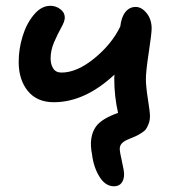

<svg xmlns="http://www.w3.org/2000/svg" viewBox="-20 -506 612 667"><path d="M167 -150.9Q108.4 -150.9 76.7 -189.9Q44.9 -229 44.9 -291Q44.9 -335 58.3 -379.4Q71.8 -423.8 97.7 -454.8Q123.5 -485.8 154.8 -485.8Q174.3 -485.8 189.7 -474.1Q205.1 -462.4 205.1 -444.8Q205.1 -432.1 192.9 -410.4Q180.7 -388.7 168.2 -360.1Q155.8 -331.5 155.8 -303.2Q155.8 -282.7 164.8 -268.3Q173.8 -253.9 193.8 -253.9Q247.1 -253.9 307.6 -303.2Q368.2 -352.5 397.9 -414.1Q401.4 -446.3 415.5 -464.1Q429.7 -481.9 451.2 -481.9Q472.2 -481.9 489.5 -460.2Q506.8 -438.5 506.8 -407.2Q506.8 -389.6 496.8 -323.7Q486.8 -257.8 486.8 -231.9Q486.8 -206.1 493.9 -161.1Q501 -116.2 501 -103Q501 -87.9 496.3 -75.9Q491.7 -64 487.1 -57.4Q482.4 -50.8 470 -43.2Q457.5 -35.6 452.1 -33.2Q446.8 -30.8 430.2 -23.9Q411.6 -16.6 403.8 -8.5Q396 -0.5 396 11.2Q396 21.5 403.6 54.7Q411.1 87.9 411.1 99.1Q411.1 117.7 402.3 129.4Q393.6 141.1 376 141.1Q346.2 141.1 325.7 108.2Q305.2 75.2 299.8 30.8Q287.6 -29.3 313 -65.9Q333 -93.8 390.1 -113.8Q377 -171.4 377 -231.9Q377 -242.2 377.9 -247.1Q274.9 -150.9 167 -150.9Z"/></svg>

Font: Shantell Sans Irregular
Style: Regular
Weight: 500
Designer: Stephen Nixon, Anya Danilova, Shantell Martin
Foundry: Arrow Type
Version: Version 1.006;[9816181b4]